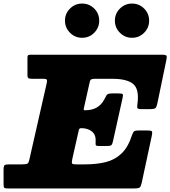

<svg xmlns="http://www.w3.org/2000/svg" viewBox="-70 -1057 955 1077"><path d="M372 -327 335.5 -165Q332 -148 333.5 -141.5Q335 -135 358 -135H408Q472.5 -135 523.5 -147.8Q574.5 -160.5 611.5 -195.8Q648.5 -231 670 -297.5Q675.5 -313.5 680.8 -319.2Q686 -325 708 -325H757Q781.5 -325 783.2 -318.2Q785 -311.5 781 -293L725 -32Q720.5 -11.5 714.2 -5.8Q708 0 682 0H-27Q-41 0 -45.5 -3.5Q-50 -7 -50 -22V-104.5Q-50 -126 -44.2 -130.5Q-38.5 -135 -18 -135H53Q76 -135 83.2 -138.8Q90.5 -142.5 94.5 -161L191.5 -588Q195 -602.5 193.2 -608.8Q191.5 -615 171.5 -615H112Q97 -615 90.5 -617.8Q84 -620.5 84 -637V-733Q84 -744.5 87.8 -747.2Q91.5 -750 103 -750H841Q864.5 -750 865.2 -741.2Q866 -732.5 862 -715L813.5 -481Q809.5 -461 804.2 -453Q799 -445 774 -445H721Q701 -445 700 -452.8Q699 -460.5 701 -475Q712 -555.5 677.8 -585.2Q643.5 -615 560 -615H463Q450 -615 443 -612.2Q436 -609.5 433.5 -598L400 -448Q397.5 -438.5 407 -438.5H407.5Q482.5 -438.5 514 -497.5Q522.5 -513.5 528 -523.2Q533.5 -533 560 -533H593Q615 -533 618.2 -528.5Q621.5 -524 617.5 -507L564 -266Q560.5 -249 555.2 -243.5Q550 -238 528 -238H487Q469 -238 467.2 -243.2Q465.5 -248.5 466.5 -262Q469 -300.5 446 -319.2Q423 -338 386.5 -338H385Q374.5 -338 372 -327ZM670.5 -845Q631 -845 602.8 -873.2Q574.5 -901.5 574.5 -941Q574.5 -981 602.8 -1009Q631 -1037 670.5 -1037Q710.5 -1037 738.5 -1009Q766.5 -981 766.5 -941Q766.5 -901.5 738.5 -873.2Q710.5 -845 670.5 -845ZM390.5 -845Q351 -845 322.8 -873.2Q294.5 -901.5 294.5 -941Q294.5 -981 322.8 -1009Q351 -1037 390.5 -1037Q430.5 -1037 458.5 -1009Q486.5 -981 486.5 -941Q486.5 -901.5 458.5 -873.2Q430.5 -845 390.5 -845Z"/></svg>

Font: Besley* Fatface
Style: Italic
Weight: 900
Italic angle: -13°
Designer: Owen Earl
Foundry: indestructible type*
Version: Version 3.000; ttfautohint (v1.8.3)